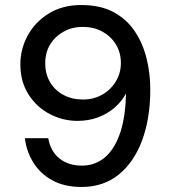

<svg xmlns="http://www.w3.org/2000/svg" viewBox="-20 -732 671 764"><path d="M305 12Q236 12 188 -14.5Q140 -41 112.5 -85.5Q85 -130 79 -182H172Q181 -130 216.5 -101.5Q252 -73 306 -73Q356 -73 394 -103Q432 -133 455 -194.5Q478 -256 481 -349Q481 -352 481 -354.5Q481 -357 481 -360Q466 -330 437.5 -305Q409 -280 371.5 -265.5Q334 -251 288 -251Q230 -251 177.5 -278.5Q125 -306 93 -357Q61 -408 61 -476Q61 -537 90.5 -591Q120 -645 174.5 -678.5Q229 -712 303 -712Q380 -712 432.5 -683.5Q485 -655 517 -606.5Q549 -558 563.5 -498.5Q578 -439 578 -376Q578 -261 545.5 -173.5Q513 -86 452 -37Q391 12 305 12ZM310 -336Q353 -336 387 -355.5Q421 -375 441 -408Q461 -441 461 -481Q461 -523 441 -555.5Q421 -588 387 -606.5Q353 -625 309 -625Q267 -625 233 -606Q199 -587 179.5 -555Q160 -523 160 -480Q160 -437 179.5 -404.5Q199 -372 233 -354Q267 -336 310 -336Z"/></svg>

Font: DM Sans 17pt Medium
Style: Regular
Weight: 500
Version: Version 4.004;gftools[0.9.30]